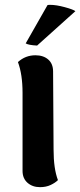

<svg xmlns="http://www.w3.org/2000/svg" viewBox="-20 -758 331 792"><path d="M219 -15Q208 -4 189 5Q170 14 145 14Q114 14 93.5 -4Q73 -22 73 -53V-375Q73 -451 54 -502Q85 -530 126 -530Q159 -530 179 -512.5Q199 -495 199 -463L201 -141Q201 -62 219 -15ZM133 -570Q97 -572 86 -579L176 -737Q179 -738 187 -738Q212 -738 247 -728.5Q282 -719 291 -712Z"/></svg>

Font: Arima Madurai Black
Style: Regular
Weight: 900
Designer: Joana Correia and Natanael Gama
Foundry: NDISCOVER
Version: Version 1.020